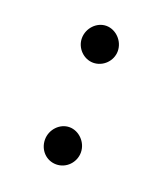

<svg xmlns="http://www.w3.org/2000/svg" viewBox="-91 -490 495 568"><g transform="rotate(20 156.5 -206.0)"><path d="M149 -308C180 -308 206 -334 206 -365C206 -397 179 -424 149 -424C119 -424 93 -397 93 -365C93 -334 119 -308 149 -308ZM149 12C181 12 206 -15 206 -46C206 -78 179 -105 149 -105C119 -105 93 -78 93 -46C93 -14 117 12 149 12Z"/></g></svg>

Font: Inconsolata ExtraCondensed
Style: Bold
Weight: 700
Width: 2
Monospace: yes
Designer: Raph Levien, Cyreal, Brenton Simpson
Foundry: Raph Levien, Cyreal, Google
Version: Version 3.100